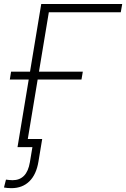

<svg xmlns="http://www.w3.org/2000/svg" viewBox="-27 -748 641 976"><path d="M594.2 -727.5 586.9 -685.5H221.2L107.4 0H62L182.6 -727.5ZM22.9 -343.8 29.3 -383.8H394L387.2 -343.8ZM30.8 208.5Q20 208.5 10.3 207.5Q0.5 206.5 -6.8 205.1L3.4 165Q10.7 166 19.3 167Q27.8 168 37.1 168Q72.8 168 95 145.5Q117.2 123 125 76.2L137.7 0H89.8L96.7 -41.5H187.5L168.5 73.2Q157.7 139.2 122.3 173.8Q86.9 208.5 30.8 208.5Z"/></svg>

Font: Inter 17pt ExtraLight
Style: Italic
Weight: 250
Italic angle: -9.3988°
Version: Version 4.001;git-66647c0bb